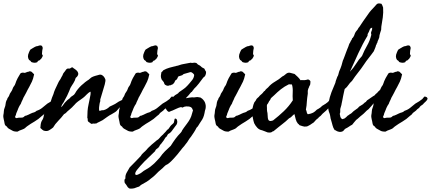

<svg xmlns="http://www.w3.org/2000/svg" viewBox="-25 -760 2573 1146"><path d="M215.8 -489.3 225.6 -486.3Q227.5 -483.9 227.5 -480.5Q227.5 -478 230.5 -475.6Q228.5 -466.8 227.1 -457.5Q225.6 -448.2 225.6 -439.5Q225.6 -436 228 -432.6Q230.5 -429.2 230.5 -426.8Q225.6 -415.5 223.1 -413.1Q220.7 -410.6 220.7 -408.2Q215.8 -406.2 213.4 -402.3Q210.9 -398.4 205.1 -398.4Q203.1 -395.5 200.7 -394Q197.8 -392.1 197.3 -388.7Q181.2 -381.8 162.1 -389.6Q156.7 -398.9 148.4 -402.3Q135.7 -420.9 147.5 -446.3Q149.4 -451.2 151.9 -456.5Q154.3 -461.9 156.2 -463.9Q166.5 -471.2 171.9 -473.6Q173.8 -474.6 176 -475.8Q178.2 -477.1 180.2 -478.5Q183.6 -481 190.4 -483.4Q193.4 -484.4 195.8 -484.4Q199.7 -484.4 203.1 -486.3Q205.1 -486.8 206.8 -487.3Q208.5 -487.8 210 -488.3Q213.9 -489.3 215.8 -489.3ZM69.3 -56.6 74.2 -54.7Q83 -58.6 95.7 -57.6Q108.9 -56.6 116.2 -61.5Q121.1 -65.4 123 -67.4Q126 -70.3 129.9 -69.3Q145.5 -75.2 156.2 -81.1Q167.5 -86.9 179.7 -89.8Q187.5 -92.8 193.4 -98.6Q213.4 -105 227.3 -116.7Q241.2 -128.4 257.8 -141.6Q271.5 -149.4 280.8 -155.3Q290 -161.1 300.8 -169.9Q303.2 -175.3 306.2 -177.2Q308.6 -178.7 311.5 -183.6Q329.1 -183.6 331.1 -169.9Q326.2 -159.2 317.9 -152.3Q309.1 -145 302.7 -136.7Q294.9 -131.8 290 -127.9Q285.2 -124 280.3 -116.2Q279.8 -116.2 274.4 -111.8Q269.5 -107.4 268.6 -107.4Q260.7 -98.1 256.8 -96.2Q252.9 -94.2 243.2 -85.9Q236.8 -75.2 225.6 -68.4Q204.6 -48.3 181.2 -34.7Q168.9 -27.8 158.2 -20.8Q147.5 -13.7 137.7 -6.8Q132.8 -3.9 130.9 -1.5Q128.9 1 124 4.9Q119.1 8.8 108.9 12.7Q98.6 16.6 90.8 19.5Q84.5 23.4 80.1 25.4Q58.1 26.4 46.9 18.6Q34.2 11.7 27.3 7.8Q20.5 3.9 15.6 -4.9Q4.4 -10.3 2.4 -22.9Q1.5 -29.8 0 -36.1Q-1.5 -42.5 -2.9 -48.8Q-3.9 -53.7 -4.9 -60.1Q-5.9 -66.4 -4.9 -73.2Q-2.4 -84.5 -2 -96.2Q-1.5 -106.9 2.9 -117.2Q7.3 -127 8.3 -138.7Q9.3 -150.4 13.7 -160.2Q20 -169.9 19 -170.9Q18.6 -171.4 19.5 -173.8L23.9 -179.7Q25.4 -181.6 28.3 -186.5L34.2 -201.2Q38.6 -209.5 43 -214.8Q47.4 -220.7 50.8 -231.4Q53.2 -238.3 56.2 -242.2Q58.1 -244.6 59.8 -247.3Q61.5 -250 63.5 -252.9Q65.9 -257.8 68.4 -265.1Q69.3 -268.6 70.6 -271.7Q71.8 -274.9 73.2 -278.3Q76.2 -286.1 80.6 -293.9Q85 -301.8 89.8 -309.6Q93.8 -317.4 96.7 -321.3Q99.6 -325.2 108.4 -326.2Q112.8 -327.1 117.2 -325.7Q122.6 -324.2 127 -326.2Q139.6 -332 144.5 -332Q149.4 -332 151.4 -335Q161.6 -334.5 167 -328.1Q172.4 -322.3 178.7 -316.4Q172.9 -288.1 165.5 -272.9Q158.2 -257.8 149.4 -241.2Q144.5 -233.4 139.6 -223.6Q134.8 -213.9 130.9 -206.1Q126 -195.3 120.6 -187Q114.3 -177.2 111.3 -168L106.9 -158.7Q104 -152.8 102.5 -149.4Q101.6 -146 100.3 -142.8Q99.1 -139.6 97.2 -137.2Q95.2 -134.8 93.8 -132.1Q92.3 -129.4 90.8 -127Q87.9 -121.1 85 -115.2Q82 -109.4 80.1 -102.5Q75.2 -91.8 74.2 -88.4Q73.7 -87.4 73.2 -86.2Q72.8 -85 72.3 -84Q70.3 -73.2 66.4 -66.4Q62.5 -59.6 69.3 -56.6Z M338.9 -120.1Q346.7 -125 351.6 -132.8Q354 -136.7 356.9 -140.6Q359.9 -144.5 363.3 -148.4Q376 -163.1 390.6 -172.9Q397.5 -183.1 407.7 -188Q418 -193.4 423.8 -204.1Q425.3 -206.1 427.2 -210Q429.2 -213.9 430.7 -215.8Q449.2 -241.7 470.7 -258.8Q473.6 -261.2 476.6 -263.7Q479.5 -266.1 481.9 -268.6Q485.8 -272.5 495.1 -278.3Q499.5 -280.8 503.9 -283.9Q508.3 -287.1 512.2 -291Q520 -298.8 530.3 -302.7Q536.6 -305.7 543 -307.1Q545.9 -308.1 549.1 -308.8Q552.2 -309.6 555.7 -310.5Q562.5 -312.5 567.9 -314Q573.2 -315.4 580.1 -313.5Q595.7 -307.1 603.5 -287.1Q606.4 -279.8 600.3 -256.3Q594.2 -232.9 585.9 -207.8Q577.6 -182.6 574.2 -168.9Q572.3 -161.6 573.2 -160.6Q574.2 -159.7 574.2 -158.2Q572.3 -153.3 571.3 -149.4Q570.3 -145.5 569.3 -140.6Q567.4 -132.8 566.4 -119.6Q565.4 -106.4 567.4 -98.6Q577.1 -99.1 578.6 -100.6Q579.6 -101.6 581.1 -101.6Q585 -102.5 587.4 -102.1Q589.8 -101.6 593.8 -102.5Q613.8 -107.9 629.9 -124Q638.7 -127.9 646.7 -131.8Q654.8 -135.7 662.1 -139.6Q675.8 -149.4 684.1 -153.8Q692.4 -158.2 709 -166Q715.3 -173.3 726.1 -178.2Q735.8 -182.6 745.1 -190.4Q748 -193.4 750 -195.8Q752.9 -199.7 755.9 -197.3Q760.7 -192.4 762.2 -187Q763.7 -181.6 762.7 -179.7Q755.4 -172.4 754.4 -168Q753.4 -163.6 752 -162.1Q747.1 -157.2 737.3 -153.3Q729 -149.9 727.1 -147Q725.1 -144 723.6 -142.6Q720.7 -139.6 718.3 -138.2Q715.8 -136.7 712.9 -133.8Q710.9 -130.9 707.5 -130.4L701.2 -128.9Q695.3 -124 691.4 -120.1Q687.5 -116.2 682.6 -111.3Q675.3 -104 672.9 -100.1Q670.9 -96.7 662.1 -90.8L642.6 -79.1Q628.9 -72.3 615.2 -62.5Q601.6 -52.7 587.9 -43Q579.1 -37.6 567.9 -32.7Q557.6 -28.3 548.8 -22.5Q544.4 -22.5 543.5 -22.9Q542 -23.9 538.1 -21.5Q533.2 -23.9 528.3 -22Q522.9 -19.5 518.6 -21.5Q513.7 -25.4 510.5 -27.8Q507.3 -30.3 505.4 -31.2Q502.4 -33.2 500 -36.1Q498 -41 498.5 -46.9Q499 -52.7 496.1 -56.6Q496.1 -78.1 497.6 -97.7Q499 -117.2 503.9 -138.7Q504.9 -145.5 508.8 -162.4Q512.7 -179.2 515.1 -194.8Q517.6 -210.4 513.7 -212.9Q502.9 -207 491.7 -195.3Q486.3 -189.5 481 -184.6Q475.6 -179.7 470.7 -175.8L455.6 -165Q452.1 -162.6 448.2 -159.9Q444.3 -157.2 440.4 -154.3Q433.6 -149.4 428.7 -144.5Q423.8 -139.6 418 -132.8Q414.6 -129.4 411.4 -126.2Q408.2 -123 405.3 -119.6Q399.4 -113.3 391.6 -107.4Q386.7 -102.5 384.3 -101.1Q381.8 -99.6 377.9 -95.7L368.7 -86.4Q364.3 -82 357.4 -79.1Q341.8 -58.1 322.5 -38.6Q303.2 -19 292 1Q280.3 10.7 267.1 18.1Q253.9 25.4 235.4 19.5Q225.6 13.7 222.7 9.8Q219.7 6.3 215.8 3.9Q216.8 -6.8 217.8 -16.6Q218.8 -26.4 223.6 -37.1L229.5 -46.9Q234.4 -55.2 235.8 -66.4Q237.3 -78.1 242.2 -86.9Q248 -96.7 249.5 -103Q251 -108.9 253.9 -114.3Q256.3 -120.1 259.3 -123.5Q262.2 -127 264.6 -132.8Q267.1 -138.2 271.5 -144Q275.9 -149.9 278.3 -155.3Q284.2 -176.3 293.9 -198.2Q295.9 -205.1 297.9 -211.4Q299.8 -217.8 302.7 -223.6Q305.2 -229 307.6 -234.4Q310.1 -239.7 312.5 -244.6Q314.9 -250 317.4 -255.1Q319.8 -260.3 322.3 -265.6Q325.2 -271.5 327.6 -275.9Q330.1 -280.3 334 -285.2Q335.4 -287.6 336.9 -290Q338.4 -292.5 339.4 -294.9Q340.3 -297.4 341.8 -299.8Q343.3 -302.2 344.7 -304.7Q346.2 -307.1 347.7 -309.8Q349.1 -312.5 350.1 -315.9Q352.1 -322.3 357.4 -328.1Q360.8 -332 363.5 -335.7Q366.2 -339.4 368.2 -342.8Q371.6 -349.1 380.9 -351.6Q389.2 -347.7 398.2 -354.7Q407.2 -361.8 413.1 -353.5Q426.8 -344.7 431.6 -339.8Q437.5 -334.5 439.5 -329.1Q444.3 -320.3 440.4 -311Q436.5 -301.8 426.8 -294.9Q423.3 -279.8 413.1 -263.7Q408.2 -256.3 403.8 -249.3Q399.4 -242.2 395.5 -235.4L387.7 -215.8Q381.8 -202.1 375.5 -188.5Q369.1 -174.8 361.3 -162.1Q355 -148.9 351.8 -145Q348.6 -141.1 346.4 -137.5Q344.2 -133.8 338.9 -120.1Z M903.3 -489.3 913.1 -486.3Q915 -483.9 915 -480.5Q915 -478 918 -475.6Q916 -466.8 914.6 -457.5Q913.1 -448.2 913.1 -439.5Q913.1 -436 915.5 -432.6Q918 -429.2 918 -426.8Q913.1 -415.5 910.6 -413.1Q908.2 -410.6 908.2 -408.2Q903.3 -406.2 900.9 -402.3Q898.4 -398.4 892.6 -398.4Q890.6 -395.5 888.2 -394Q885.3 -392.1 884.8 -388.7Q868.7 -381.8 849.6 -389.6Q844.2 -398.9 835.9 -402.3Q823.2 -420.9 835 -446.3Q836.9 -451.2 839.4 -456.5Q841.8 -461.9 843.8 -463.9Q854 -471.2 859.4 -473.6Q861.3 -474.6 863.5 -475.8Q865.7 -477.1 867.7 -478.5Q871.1 -481 877.9 -483.4Q880.9 -484.4 883.3 -484.4Q887.2 -484.4 890.6 -486.3Q892.6 -486.8 894.3 -487.3Q896 -487.8 897.5 -488.3Q901.4 -489.3 903.3 -489.3ZM756.8 -56.6 761.7 -54.7Q770.5 -58.6 783.2 -57.6Q796.4 -56.6 803.7 -61.5Q808.6 -65.4 810.5 -67.4Q813.5 -70.3 817.4 -69.3Q833 -75.2 843.8 -81.1Q855 -86.9 867.2 -89.8Q875 -92.8 880.9 -98.6Q900.9 -105 914.8 -116.7Q928.7 -128.4 945.3 -141.6Q959 -149.4 968.3 -155.3Q977.5 -161.1 988.3 -169.9Q990.7 -175.3 993.7 -177.2Q996.1 -178.7 999 -183.6Q1016.6 -183.6 1018.6 -169.9Q1013.7 -159.2 1005.4 -152.3Q996.6 -145 990.2 -136.7Q982.4 -131.8 977.5 -127.9Q972.7 -124 967.8 -116.2Q967.3 -116.2 961.9 -111.8Q957 -107.4 956.1 -107.4Q948.2 -98.1 944.3 -96.2Q940.4 -94.2 930.7 -85.9Q924.3 -75.2 913.1 -68.4Q892.1 -48.3 868.7 -34.7Q856.4 -27.8 845.7 -20.8Q835 -13.7 825.2 -6.8Q820.3 -3.9 818.4 -1.5Q816.4 1 811.5 4.9Q806.6 8.8 796.4 12.7Q786.1 16.6 778.3 19.5Q772 23.4 767.6 25.4Q745.6 26.4 734.4 18.6Q721.7 11.7 714.8 7.8Q708 3.9 703.1 -4.9Q691.9 -10.3 689.9 -22.9Q689 -29.8 687.5 -36.1Q686 -42.5 684.6 -48.8Q683.6 -53.7 682.6 -60.1Q681.6 -66.4 682.6 -73.2Q685.1 -84.5 685.5 -96.2Q686 -106.9 690.4 -117.2Q694.8 -127 695.8 -138.7Q696.8 -150.4 701.2 -160.2Q707.5 -169.9 706.5 -170.9Q706.1 -171.4 707 -173.8L711.4 -179.7Q712.9 -181.6 715.8 -186.5L721.7 -201.2Q726.1 -209.5 730.5 -214.8Q734.9 -220.7 738.3 -231.4Q740.7 -238.3 743.7 -242.2Q745.6 -244.6 747.3 -247.3Q749 -250 751 -252.9Q753.4 -257.8 755.9 -265.1Q756.8 -268.6 758.1 -271.7Q759.3 -274.9 760.7 -278.3Q763.7 -286.1 768.1 -293.9Q772.5 -301.8 777.3 -309.6Q781.2 -317.4 784.2 -321.3Q787.1 -325.2 795.9 -326.2Q800.3 -327.1 804.7 -325.7Q810.1 -324.2 814.5 -326.2Q827.1 -332 832 -332Q836.9 -332 838.9 -335Q849.1 -334.5 854.5 -328.1Q859.9 -322.3 866.2 -316.4Q860.4 -288.1 853 -272.9Q845.7 -257.8 836.9 -241.2Q832 -233.4 827.1 -223.6Q822.3 -213.9 818.4 -206.1Q813.5 -195.3 808.1 -187Q801.8 -177.2 798.8 -168L794.4 -158.7Q791.5 -152.8 790 -149.4Q789.1 -146 787.8 -142.8Q786.6 -139.6 784.7 -137.2Q782.7 -134.8 781.2 -132.1Q779.8 -129.4 778.3 -127Q775.4 -121.1 772.5 -115.2Q769.5 -109.4 767.6 -102.5Q762.7 -91.8 761.7 -88.4Q761.2 -87.4 760.7 -86.2Q760.3 -85 759.8 -84Q757.8 -73.2 753.9 -66.4Q750 -59.6 756.8 -56.6Z M1085 -173.8Q1095.7 -175.8 1107.9 -177.7Q1120.1 -179.7 1133.8 -178.7Q1140.6 -178.7 1146.5 -180.2Q1152.8 -181.6 1160.2 -179.7Q1164.1 -178.7 1166.5 -178.7Q1168.9 -178.7 1171.9 -177.7Q1173.3 -177.2 1175.8 -174.8Q1176.8 -173.8 1181.6 -170.9Q1195.3 -158.2 1199.7 -145Q1204.1 -131.8 1203.1 -121.1Q1203.1 -116.2 1201.7 -110.4Q1200.2 -104.5 1198.2 -98.6Q1197.3 -92.8 1195.8 -85.4Q1194.3 -78.1 1192.4 -71.3Q1188.5 -57.6 1182.1 -46.9Q1175.8 -36.1 1168 -25.4L1158.7 -10.3Q1154.8 -3.4 1148.4 2Q1140.6 17.6 1132.3 30.3Q1124 43 1115.2 55.7Q1105.5 66.9 1099.1 78.1Q1092.8 89.4 1083 100.6Q1074.2 113.3 1066.4 121.1Q1064 123.5 1062 126.2Q1060.1 128.9 1058.1 131.3Q1056.2 133.8 1054.2 136.5Q1052.2 139.2 1049.8 141.6Q1042 152.3 1033.2 162.6Q1024.4 172.9 1015.6 182.6Q1005.9 193.4 997.1 202.1Q988.3 210.9 977.5 218.8Q963.9 224.1 955.1 233.9Q945.8 244.1 934.6 252.9Q919.4 265.1 909.7 275.9Q899.9 286.6 884.8 298.8L875 306.2Q870.1 309.6 865.2 314.5Q856.9 320.3 850.3 324.7Q843.8 329.1 838.4 331.5Q829.1 336.4 818.4 342.8Q813.5 345.7 811.5 348.1Q809.6 350.6 805.7 353.5Q801.8 355 794.9 356.9Q789.6 358.4 785.2 360.4Q778.8 364.3 763.4 365.7Q748 367.2 743.2 362.3Q736.3 356.9 735.8 355.5L734.4 351.6Q732.4 349.1 730.7 346.7Q729 344.2 727.5 341.8Q725.1 337.4 719.7 332Q717.8 324.7 717.8 316.9Q717.8 309.1 723.6 305.7Q721.7 286.6 731.4 270Q741.2 253.9 749 239.3Q765.6 222.7 781.7 206.1Q797.9 189.5 814.5 171.9Q820.8 160.6 831.5 151.4Q836.9 147 841.8 142.1Q846.7 137.2 851.6 131.8Q856.4 125 864.7 117.7Q868.7 114.3 872.3 110.8Q876 107.4 879.9 103.5L903.3 84Q909.2 78.1 914.6 75.2Q919.9 72.3 925.8 65.4Q936 53.2 941.9 48.3Q945.3 45.9 948 43Q950.7 40 953.1 37.1Q965.8 24.9 968.8 20Q972.2 14.2 979.5 10.7Q984.9 4.4 988.3 -1.5Q991.2 -6.8 998 -13.7Q999.5 -15.1 1005.4 -20Q1010.3 -23.9 1012.7 -28.3Q1014.2 -31.7 1015.1 -39.1Q1015.6 -42 1016.1 -44.9Q1016.6 -47.9 1017.6 -50.8Q1022.9 -53.7 1025.4 -51.3Q1028.3 -48.3 1030.3 -46.9Q1039.1 -24.4 1021.5 -6.8Q1009.8 8.3 1001 21Q992.2 33.7 978.5 40Q976.6 42.5 974.9 45.2Q973.1 47.9 971.7 51.3Q968.8 57.6 962.9 60.5Q957 70.3 951.7 78.6Q946.3 86.9 939.5 94.7Q937 99.1 932.6 102.5Q929.2 105.5 926.8 112.3Q921.4 122.1 913.1 127Q903.8 132.3 900.4 142.6Q886.7 156.2 867.7 174.3Q848.6 192.4 838.4 202.6Q824.2 216.8 812.5 230.5Q800.8 244.1 792 254.9Q779.8 271.5 782.5 280Q785.2 288.6 801.8 280.3Q815.4 273.9 819.8 270Q825.2 265.6 833 259.8Q846.7 252 859.4 244.1Q872.1 236.3 883.8 225.6Q896.5 215.8 906.7 204.1Q917 192.4 928.7 180.7Q942.4 160.2 959.5 143.1Q976.6 126 994.1 110.4Q1008.8 86.9 1022.9 67.9Q1037.1 48.8 1053.7 32.2Q1059.1 26.9 1062.5 17.6Q1066.9 10.7 1071.5 4.2Q1076.2 -2.4 1081.1 -8.8Q1085.9 -15.1 1091.1 -22.2Q1096.2 -29.3 1101.6 -37.1Q1111.3 -51.8 1116.7 -66.9Q1122.1 -82 1127 -101.6Q1123.5 -107.4 1123 -109.4Q1122.6 -112.3 1120.1 -115.2Q1114.3 -123 1099.6 -124.5Q1085 -126 1075.2 -123L1065.9 -118.7Q1061.5 -116.2 1056.6 -121.1Q1042.5 -118.2 1029.8 -111.8Q1018.6 -106 1002.9 -99.6Q999.5 -98.6 996.1 -97.4Q992.7 -96.2 989.3 -94.2Q982.4 -90.3 976.6 -95.7Q972.7 -98.6 968.3 -105.5Q963.9 -112.3 961.9 -117.2Q960 -120.1 958 -125.5Q956.1 -130.9 958 -136.7Q960 -141.6 966.3 -148.9Q972.7 -156.2 976.6 -159.2Q980 -161.6 984.4 -163.6L993.2 -167Q996.6 -168.9 1002.9 -175.3L1012.7 -185.5Q1020.5 -193.4 1029.8 -197.8Q1039.1 -202.1 1043.9 -210Q1053.7 -217.3 1067.9 -226.6Q1080.6 -234.9 1092.8 -248Q1096.7 -252 1098.1 -253.9Q1099.6 -255.9 1103.5 -259.8L1121.6 -281.7Q1131.8 -293.9 1133.8 -310.5Q1134.8 -315.4 1127.4 -321.8Q1120.1 -328.1 1116.2 -329.1Q1110.8 -330.1 1107.4 -328.6Q1103 -326.7 1099.6 -326.2Q1092.8 -324.2 1085.9 -322.3Q1079.1 -320.3 1072.3 -318.4Q1069.3 -317.4 1067.4 -315.4Q1065.4 -313.5 1063.5 -311.5Q1057.6 -309.6 1054 -308.3Q1050.3 -307.1 1048.8 -306.6Q1047.4 -306.2 1045.4 -305.7Q1043.5 -305.2 1041 -304.7Q1037.1 -300.8 1035.6 -296.4Q1034.2 -291.5 1031.2 -288.1Q1028.8 -283.7 1025.9 -282.7Q1022.9 -281.7 1020.5 -278.3Q1015.6 -265.6 1011.7 -262.2Q1007.8 -258.8 1002.9 -254.9Q999 -254.9 994.6 -252Q989.7 -249 986.3 -251Q979.5 -246.1 969.2 -249.5Q959 -252.9 956.1 -259.8Q953.6 -271 946.3 -277.3Q939 -283.7 936.5 -294.9Q934.6 -302.7 935.5 -311Q936.5 -319.3 938.5 -329.1Q943.4 -332 944.8 -334.5Q946.3 -336.9 950.2 -340.8Q967.8 -350.6 986.8 -356Q1005.9 -361.3 1026.4 -366.2Q1031.7 -367.2 1036.9 -368.4Q1042 -369.6 1046.9 -371.6Q1051.8 -373.5 1056.6 -374.8Q1061.5 -376 1066.4 -377L1089.4 -381.3Q1094.7 -382.3 1100.8 -383.5Q1106.9 -384.8 1113.3 -385.7Q1120.6 -382.8 1129.9 -385.3Q1138.7 -387.2 1146.5 -383.8Q1148.9 -383.3 1151.4 -379.9Q1153.3 -377 1156.2 -375Q1158.7 -373 1162.6 -371.6Q1166.5 -370.1 1168.9 -368.2Q1180.2 -356.9 1185.5 -355Q1188.5 -354 1191.2 -352.3Q1193.8 -350.6 1196.3 -348.6Q1196.8 -343.3 1200.2 -339.4Q1203.1 -335.9 1205.1 -331.1Q1205.1 -306.2 1188.5 -296.9Q1174.8 -278.3 1161.6 -261.2Q1148.4 -244.1 1131.8 -228.5Q1129.4 -223.1 1126.5 -220.7Q1123.5 -218.3 1121.1 -212.9Q1115.2 -210 1110.4 -203.6Q1107.9 -200.2 1105.5 -197.3Q1103 -194.3 1100.6 -191.4Q1097.2 -187 1092.3 -182.6Q1087.9 -179.2 1085 -173.8Z M1475.6 -489.3 1485.4 -486.3Q1487.3 -483.9 1487.3 -480.5Q1487.3 -478 1490.2 -475.6Q1488.3 -466.8 1486.8 -457.5Q1485.4 -448.2 1485.4 -439.5Q1485.4 -436 1487.8 -432.6Q1490.2 -429.2 1490.2 -426.8Q1485.4 -415.5 1482.9 -413.1Q1480.5 -410.6 1480.5 -408.2Q1475.6 -406.2 1473.1 -402.3Q1470.7 -398.4 1464.8 -398.4Q1462.9 -395.5 1460.4 -394Q1457.5 -392.1 1457 -388.7Q1440.9 -381.8 1421.9 -389.6Q1416.5 -398.9 1408.2 -402.3Q1395.5 -420.9 1407.2 -446.3Q1409.2 -451.2 1411.6 -456.5Q1414.1 -461.9 1416 -463.9Q1426.3 -471.2 1431.6 -473.6Q1433.6 -474.6 1435.8 -475.8Q1438 -477.1 1439.9 -478.5Q1443.4 -481 1450.2 -483.4Q1453.1 -484.4 1455.6 -484.4Q1459.5 -484.4 1462.9 -486.3Q1464.8 -486.8 1466.6 -487.3Q1468.3 -487.8 1469.7 -488.3Q1473.6 -489.3 1475.6 -489.3ZM1329.1 -56.6 1334 -54.7Q1342.8 -58.6 1355.5 -57.6Q1368.7 -56.6 1376 -61.5Q1380.9 -65.4 1382.8 -67.4Q1385.7 -70.3 1389.6 -69.3Q1405.3 -75.2 1416 -81.1Q1427.2 -86.9 1439.5 -89.8Q1447.3 -92.8 1453.1 -98.6Q1473.1 -105 1487.1 -116.7Q1501 -128.4 1517.6 -141.6Q1531.2 -149.4 1540.5 -155.3Q1549.8 -161.1 1560.5 -169.9Q1563 -175.3 1565.9 -177.2Q1568.4 -178.7 1571.3 -183.6Q1588.9 -183.6 1590.8 -169.9Q1585.9 -159.2 1577.6 -152.3Q1568.8 -145 1562.5 -136.7Q1554.7 -131.8 1549.8 -127.9Q1544.9 -124 1540 -116.2Q1539.6 -116.2 1534.2 -111.8Q1529.3 -107.4 1528.3 -107.4Q1520.5 -98.1 1516.6 -96.2Q1512.7 -94.2 1502.9 -85.9Q1496.6 -75.2 1485.4 -68.4Q1464.4 -48.3 1440.9 -34.7Q1428.7 -27.8 1418 -20.8Q1407.2 -13.7 1397.5 -6.8Q1392.6 -3.9 1390.6 -1.5Q1388.7 1 1383.8 4.9Q1378.9 8.8 1368.7 12.7Q1358.4 16.6 1350.6 19.5Q1344.2 23.4 1339.8 25.4Q1317.9 26.4 1306.6 18.6Q1293.9 11.7 1287.1 7.8Q1280.3 3.9 1275.4 -4.9Q1264.2 -10.3 1262.2 -22.9Q1261.2 -29.8 1259.8 -36.1Q1258.3 -42.5 1256.8 -48.8Q1255.9 -53.7 1254.9 -60.1Q1253.9 -66.4 1254.9 -73.2Q1257.3 -84.5 1257.8 -96.2Q1258.3 -106.9 1262.7 -117.2Q1267.1 -127 1268.1 -138.7Q1269 -150.4 1273.4 -160.2Q1279.8 -169.9 1278.8 -170.9Q1278.3 -171.4 1279.3 -173.8L1283.7 -179.7Q1285.2 -181.6 1288.1 -186.5L1293.9 -201.2Q1298.3 -209.5 1302.7 -214.8Q1307.1 -220.7 1310.5 -231.4Q1313 -238.3 1315.9 -242.2Q1317.9 -244.6 1319.6 -247.3Q1321.3 -250 1323.2 -252.9Q1325.7 -257.8 1328.1 -265.1Q1329.1 -268.6 1330.3 -271.7Q1331.5 -274.9 1333 -278.3Q1335.9 -286.1 1340.3 -293.9Q1344.7 -301.8 1349.6 -309.6Q1353.5 -317.4 1356.4 -321.3Q1359.4 -325.2 1368.2 -326.2Q1372.6 -327.1 1377 -325.7Q1382.3 -324.2 1386.7 -326.2Q1399.4 -332 1404.3 -332Q1409.2 -332 1411.1 -335Q1421.4 -334.5 1426.8 -328.1Q1432.1 -322.3 1438.5 -316.4Q1432.6 -288.1 1425.3 -272.9Q1418 -257.8 1409.2 -241.2Q1404.3 -233.4 1399.4 -223.6Q1394.5 -213.9 1390.6 -206.1Q1385.7 -195.3 1380.4 -187Q1374 -177.2 1371.1 -168L1366.7 -158.7Q1363.8 -152.8 1362.3 -149.4Q1361.3 -146 1360.1 -142.8Q1358.9 -139.6 1356.9 -137.2Q1355 -134.8 1353.5 -132.1Q1352.1 -129.4 1350.6 -127Q1347.7 -121.1 1344.7 -115.2Q1341.8 -109.4 1339.8 -102.5Q1335 -91.8 1334 -88.4Q1333.5 -87.4 1333 -86.2Q1332.5 -85 1332 -84Q1330.1 -73.2 1326.2 -66.4Q1322.3 -59.6 1329.1 -56.6Z M1828.1 -271.5 1827.1 -263.7Q1828.1 -260.3 1825.2 -252Q1820.3 -246.1 1819.3 -239.3Q1817.4 -235.4 1815.9 -232.4Q1814.5 -229.5 1813.5 -224.6Q1811.5 -218.8 1812 -210.9Q1812.5 -207 1812.3 -203.4Q1812 -199.7 1811.5 -196.3Q1809.6 -185.5 1808.6 -175.3Q1807.6 -165 1806.6 -154.3Q1806.6 -143.6 1804.7 -129.9Q1802.7 -116.2 1800.8 -105.5Q1805.2 -97.7 1805.7 -90.8Q1806.2 -83.5 1812.5 -78.1Q1832 -81.1 1843.8 -87.4Q1855.5 -93.8 1866.2 -105.5Q1874 -108.9 1878.4 -112.3Q1882.3 -115.7 1889.6 -120.1L1897.5 -127.9Q1909.2 -134.3 1910.6 -135.7Q1911.6 -136.7 1913.3 -137.7Q1915 -138.7 1917 -139.6Q1933.6 -150.4 1942.4 -162.1Q1949.7 -168 1954.6 -174.3Q1958.5 -179.7 1969.7 -184.6Q1976.1 -192.4 1983.9 -197.8Q1991.7 -203.1 1998 -210.9Q2003.4 -210.9 2005.9 -209Q2007.3 -208 2009 -207Q2010.7 -206.1 2012.7 -205.1Q2015.6 -197.3 2013.7 -189Q2011.7 -180.7 2006.8 -173.8Q2002 -167.5 2002 -166Q2002 -165 2001 -164.1Q1998 -160.6 1993.7 -156.7Q1989.3 -153.3 1986.3 -149.4Q1981.4 -140.6 1978.5 -140.6Q1975.6 -140.6 1973.6 -138.7Q1964.8 -133.3 1961.4 -130.9Q1957.5 -127.4 1950.2 -123Q1939.9 -117.7 1937.5 -115.2Q1935.1 -112.8 1933.6 -112.3Q1921.9 -99.1 1910.6 -90.3Q1900.4 -82.5 1888.7 -68.4Q1884.8 -65.4 1880.9 -62.5Q1877 -59.6 1874 -54.7Q1865.2 -48.8 1859.9 -43Q1854.5 -37.1 1847.7 -29.3Q1841.8 -26.4 1835 -21Q1826.7 -14.6 1820.3 -11.7Q1817.9 -10.3 1812 -7.3Q1807.1 -4.9 1802.7 -4.9Q1791.5 -2.9 1781.2 -6.8Q1772 -10.3 1762.7 -12.7Q1758.8 -18.6 1752.9 -22.5Q1744.1 -33.2 1740.2 -47.9Q1736.3 -62.5 1732.4 -79.1Q1723.6 -73.2 1717.8 -66.4Q1711.9 -59.1 1700.2 -53.7Q1690.4 -44.4 1680.2 -35.4Q1669.9 -26.4 1658.7 -18.1Q1647.9 -9.8 1636.7 -0.7Q1625.5 8.3 1614.3 17.6Q1606.4 25.4 1603.5 23.4Q1594.7 34.2 1572.3 30.3Q1564.5 26.4 1554.7 23.4Q1547.9 21.5 1539.1 17.6Q1522.5 14.6 1511.2 2.9Q1500 -8.8 1492.2 -24.4Q1489.3 -32.7 1487.8 -39.1Q1487.3 -42.5 1486.3 -46.4Q1485.4 -50.3 1484.4 -54.7Q1483.9 -63 1481.4 -67.9Q1479.5 -73.2 1481.4 -78.1Q1479.5 -80.6 1480.5 -84.5Q1481.4 -89.4 1481.4 -91.8Q1480.5 -105.5 1483.9 -121.1Q1487.3 -136.7 1493.2 -149.4Q1496.1 -154.3 1501 -159.2Q1503.4 -162.1 1503.9 -165Q1504.4 -167.5 1506.8 -169.9Q1509.3 -172.9 1512.7 -175.8Q1517.6 -179.7 1519.5 -181.6Q1522 -185.1 1524.7 -188.2Q1527.3 -191.4 1530.8 -193.8Q1534.2 -196.3 1537.1 -199.2Q1540 -202.1 1543 -205.1Q1546.4 -208.5 1548.3 -211.9Q1550.8 -215.8 1555.7 -217.8Q1559.6 -224.6 1564.5 -229Q1569.3 -233.4 1575.2 -238.3Q1591.8 -258.3 1616.2 -272.5Q1641.1 -286.6 1660.2 -303.7Q1667 -306.6 1671.9 -310.5Q1676.8 -314.5 1681.6 -318.4Q1693.8 -329.1 1708 -325.2L1733.4 -318.4Q1743.2 -309.6 1752.4 -300.8Q1761.7 -292 1768.6 -281.2Q1772 -281.7 1775.9 -282Q1779.8 -282.2 1784.2 -281.7Q1793 -280.8 1802.7 -283.2Q1805.7 -283.2 1808.6 -284.7Q1811.5 -286.1 1813.5 -286.1Q1828.1 -281.2 1828.1 -271.5ZM1699.2 -256.8Q1672.9 -244.1 1651.4 -227.1Q1629.9 -210 1610.4 -190.4Q1607.9 -188 1605.2 -185.8Q1602.5 -183.6 1600.1 -181.2Q1597.7 -179.2 1595.2 -176.8Q1592.8 -174.3 1590.8 -171.9Q1586.9 -167 1583.5 -160.2Q1580.1 -153.3 1577.1 -147.5Q1576.2 -145.5 1575.2 -143.8Q1574.2 -142.1 1573.2 -141.1Q1572.3 -140.1 1571.3 -138.7Q1570.3 -137.2 1569.3 -135.7Q1567.4 -130.9 1567.9 -126Q1568.4 -122.6 1568.4 -115.2V-105.5Q1568.4 -102.5 1569.3 -95.7Q1572.3 -85 1572.3 -74.2Q1572.3 -66.4 1573.7 -55.2Q1575.2 -43.9 1581.1 -40Q1587.4 -36.1 1593.3 -38.1Q1600.1 -40.5 1604.5 -41Q1638.7 -67.4 1668.9 -96.2Q1699.2 -125 1722.7 -161.1Q1720.7 -185.1 1722.2 -210.4Q1723.6 -234.4 1717.8 -254.9Q1713.9 -257.3 1708.5 -256.3Q1704.6 -255.9 1699.2 -256.8Z M2249 -230.5Q2258.8 -228 2263.2 -223.6Q2266.6 -220.2 2266.6 -215.8Q2258.8 -205.1 2257.3 -201.7Q2255.9 -198.2 2251 -196.3Q2244.6 -186.5 2237.5 -178Q2230.5 -169.4 2222.2 -161.6Q2207 -147 2192.4 -127.9Q2186 -121.6 2183.6 -118.2Q2181.2 -114.7 2174.8 -108.4Q2163.1 -100.1 2155.3 -91.3Q2150.9 -86.4 2146.2 -82.3Q2141.6 -78.1 2136.7 -74.2Q2134.3 -72.3 2132.1 -70.6Q2129.9 -68.8 2127.4 -66.9Q2125.5 -64.9 2123 -63Q2120.6 -61 2118.2 -58.6Q2114.3 -54.7 2109.4 -50.8Q2107.4 -49.3 2105.2 -47.6Q2103 -45.9 2100.6 -43.9Q2094.7 -37.1 2088.9 -30.3Q2083 -23.4 2077.1 -15.6Q2066.9 -10.7 2057.6 -3.9Q2048.8 2.4 2037.1 7.8Q2032.2 10.7 2027.8 17.1Q2023.9 22.9 2016.6 25.4Q2008.8 28.3 2000 26.9Q1991.2 25.4 1985.4 22.5Q1979 18.1 1977.5 17.6Q1973.6 16.6 1972.7 16.6Q1963.4 3.4 1960 -11.2Q1958 -19 1955.8 -26.9Q1953.6 -34.7 1951.2 -43Q1949.2 -47.9 1948.2 -53.2Q1947.3 -58.6 1946.3 -65.4L1944.8 -73.2Q1944.3 -75.2 1943.8 -77.4Q1943.4 -79.6 1942.4 -82Q1940.4 -86.9 1938.5 -92.3Q1936.5 -97.7 1935.5 -103.5Q1933.6 -115.2 1934.1 -126.5Q1934.6 -137.7 1936.5 -148.4Q1942.4 -180.7 1953.6 -210Q1964.8 -239.3 1976.6 -265.6Q1979 -277.8 1981.9 -284.2Q1984.9 -290.5 1988.3 -301.8Q1992.7 -307.1 1995.1 -317.4Q1996.1 -321.8 1997.3 -326.2Q1998.5 -330.6 2000 -335Q2001.5 -338.9 2003.4 -343Q2005.4 -347.2 2007.3 -352.1Q2011.2 -360.8 2013.7 -370.1Q2017.1 -381.3 2019 -389.6Q2020 -394.5 2021.7 -398.9Q2023.4 -403.3 2025.4 -407.2Q2029.3 -417.5 2033 -427.2Q2036.6 -437 2040 -446.3Q2043.5 -455.6 2047.1 -464.8Q2050.8 -474.1 2054.7 -483.4Q2055.7 -486.3 2056.6 -489.3Q2057.6 -492.2 2058.6 -495.1Q2060.5 -500.5 2064.5 -505.9Q2066.9 -512.7 2069.3 -516.1Q2073.2 -522 2075.2 -525.4Q2075.2 -530.8 2078.6 -532.7Q2081.1 -534.2 2084 -539.1Q2089.4 -547.4 2091.3 -554.7Q2093.3 -562 2098.6 -570.3L2110.4 -585Q2111.3 -586.9 2112.3 -588.9Q2113.3 -590.8 2114.3 -592.8Q2116.7 -596.7 2120.1 -599.6Q2131.3 -617.2 2143.6 -634.8L2169.9 -671.9Q2178.7 -685.5 2189.5 -697.8Q2200.2 -710 2211.9 -721.7Q2215.8 -726.6 2221.2 -732.4Q2226.6 -738.3 2232.4 -739.3Q2241.7 -740.2 2252 -737.3Q2254.9 -732.4 2257.3 -727.1Q2259.8 -721.7 2261.7 -714.8Q2263.7 -684.6 2259.8 -656.2Q2255.9 -627.9 2251 -600.6Q2250 -594.2 2250.5 -591.3Q2251 -588.4 2250 -582Q2248 -576.2 2245.1 -566.9Q2242.2 -557.6 2240.2 -549.8Q2240.2 -536.6 2234.4 -525.4Q2228.5 -514.6 2226.6 -503.9Q2223.6 -502 2223.1 -497.6Q2222.7 -493.2 2219.7 -491.2Q2217.3 -480 2213.4 -471.7Q2209 -462.9 2206.1 -454.1Q2198.7 -443.8 2191.4 -434.1Q2184.1 -424.3 2176.3 -414.6Q2168.5 -405.3 2161.4 -395.3Q2154.3 -385.3 2147.5 -375Q2130.4 -349.1 2111.8 -326.2Q2093.3 -303.2 2076.2 -277.3Q2062.5 -265.1 2054.7 -252.9Q2046.4 -239.7 2032.2 -228.5Q2029.8 -218.8 2027.6 -208Q2025.4 -197.3 2022.9 -186Q2021 -174.8 2018.6 -163.1Q2016.1 -151.4 2013.7 -139.6Q2013.2 -133.3 2010.7 -126.5Q2009.8 -123 2008.8 -119.9Q2007.8 -116.7 2006.8 -113.3Q2004.9 -106.4 2005.9 -96.7Q2006.3 -87.9 2002.9 -80.1Q2004.4 -76.2 2005.4 -68.8Q2005.9 -62.5 2008.8 -57.6Q2014.2 -48.8 2020.5 -48.8Q2027.8 -52.7 2028.3 -52.2Q2028.8 -51.8 2031.2 -52.7Q2036.1 -55.7 2041 -60.5Q2045.9 -65.4 2049.8 -69.3Q2055.2 -71.8 2057.1 -73.7Q2058.6 -75.2 2062.5 -78.1Q2065.4 -80.1 2067.9 -81.1Q2070.3 -82 2072.3 -84Q2086.4 -98.6 2098.6 -106Q2111.3 -113.3 2119.1 -124L2136.7 -134.8Q2142.1 -137.7 2147 -143.1Q2151.4 -148.4 2158.2 -151.4Q2161.1 -155.3 2162.1 -156.2Q2163.1 -157.2 2166 -161.1Q2171.9 -165 2177.7 -168.9Q2183.6 -172.9 2189 -176.8Q2194.3 -180.7 2200.4 -184.6Q2206.5 -188.5 2212.9 -192.4Q2214.8 -197.3 2219.2 -200.2Q2223.6 -203.1 2226.6 -206.1Q2229.5 -209 2231.4 -212.4Q2233.9 -216.3 2238.3 -216.8Q2238.8 -221.2 2242.7 -223.6Q2246.6 -226.1 2249 -230.5ZM2196.3 -594.7H2195.3Q2186.5 -592.8 2183.1 -585.9Q2179.7 -579.1 2176.8 -570.3Q2174.8 -566.4 2173.1 -563.5Q2171.4 -560.5 2170.4 -558.6Q2168.5 -555.2 2168.9 -546.9Q2153.8 -522 2140.1 -495.8Q2126.5 -469.7 2113.8 -442.4Q2101.6 -415 2088.9 -387.5Q2076.2 -359.9 2063.5 -332Q2083.5 -352.1 2100.1 -378.9Q2108.4 -392.6 2117.4 -404.3Q2126.5 -416 2135.7 -425.8Q2142.6 -442.4 2150.1 -458Q2157.7 -473.6 2166 -487.8Q2182.1 -515.1 2191.4 -552.7Q2187.5 -564.9 2192.4 -573.7Q2197.3 -582.5 2196.3 -594.7Z M2412.1 -489.3 2421.9 -486.3Q2423.8 -483.9 2423.8 -480.5Q2423.8 -478 2426.8 -475.6Q2424.8 -466.8 2423.3 -457.5Q2421.9 -448.2 2421.9 -439.5Q2421.9 -436 2424.3 -432.6Q2426.8 -429.2 2426.8 -426.8Q2421.9 -415.5 2419.4 -413.1Q2417 -410.6 2417 -408.2Q2412.1 -406.2 2409.7 -402.3Q2407.2 -398.4 2401.4 -398.4Q2399.4 -395.5 2397 -394Q2394 -392.1 2393.6 -388.7Q2377.4 -381.8 2358.4 -389.6Q2353 -398.9 2344.7 -402.3Q2332 -420.9 2343.8 -446.3Q2345.7 -451.2 2348.1 -456.5Q2350.6 -461.9 2352.5 -463.9Q2362.8 -471.2 2368.2 -473.6Q2370.1 -474.6 2372.3 -475.8Q2374.5 -477.1 2376.5 -478.5Q2379.9 -481 2386.7 -483.4Q2389.6 -484.4 2392.1 -484.4Q2396 -484.4 2399.4 -486.3Q2401.4 -486.8 2403.1 -487.3Q2404.8 -487.8 2406.2 -488.3Q2410.2 -489.3 2412.1 -489.3ZM2265.6 -56.6 2270.5 -54.7Q2279.3 -58.6 2292 -57.6Q2305.2 -56.6 2312.5 -61.5Q2317.4 -65.4 2319.3 -67.4Q2322.3 -70.3 2326.2 -69.3Q2341.8 -75.2 2352.5 -81.1Q2363.8 -86.9 2376 -89.8Q2383.8 -92.8 2389.6 -98.6Q2409.7 -105 2423.6 -116.7Q2437.5 -128.4 2454.1 -141.6Q2467.8 -149.4 2477.1 -155.3Q2486.3 -161.1 2497.1 -169.9Q2499.5 -175.3 2502.4 -177.2Q2504.9 -178.7 2507.8 -183.6Q2525.4 -183.6 2527.3 -169.9Q2522.5 -159.2 2514.2 -152.3Q2505.4 -145 2499 -136.7Q2491.2 -131.8 2486.3 -127.9Q2481.4 -124 2476.6 -116.2Q2476.1 -116.2 2470.7 -111.8Q2465.8 -107.4 2464.8 -107.4Q2457 -98.1 2453.1 -96.2Q2449.2 -94.2 2439.5 -85.9Q2433.1 -75.2 2421.9 -68.4Q2400.9 -48.3 2377.4 -34.7Q2365.2 -27.8 2354.5 -20.8Q2343.8 -13.7 2334 -6.8Q2329.1 -3.9 2327.1 -1.5Q2325.2 1 2320.3 4.9Q2315.4 8.8 2305.2 12.7Q2294.9 16.6 2287.1 19.5Q2280.8 23.4 2276.4 25.4Q2254.4 26.4 2243.2 18.6Q2230.5 11.7 2223.6 7.8Q2216.8 3.9 2211.9 -4.9Q2200.7 -10.3 2198.7 -22.9Q2197.8 -29.8 2196.3 -36.1Q2194.8 -42.5 2193.4 -48.8Q2192.4 -53.7 2191.4 -60.1Q2190.4 -66.4 2191.4 -73.2Q2193.8 -84.5 2194.3 -96.2Q2194.8 -106.9 2199.2 -117.2Q2203.6 -127 2204.6 -138.7Q2205.6 -150.4 2210 -160.2Q2216.3 -169.9 2215.3 -170.9Q2214.8 -171.4 2215.8 -173.8L2220.2 -179.7Q2221.7 -181.6 2224.6 -186.5L2230.5 -201.2Q2234.9 -209.5 2239.3 -214.8Q2243.7 -220.7 2247.1 -231.4Q2249.5 -238.3 2252.4 -242.2Q2254.4 -244.6 2256.1 -247.3Q2257.8 -250 2259.8 -252.9Q2262.2 -257.8 2264.6 -265.1Q2265.6 -268.6 2266.8 -271.7Q2268.1 -274.9 2269.5 -278.3Q2272.5 -286.1 2276.9 -293.9Q2281.2 -301.8 2286.1 -309.6Q2290 -317.4 2293 -321.3Q2295.9 -325.2 2304.7 -326.2Q2309.1 -327.1 2313.5 -325.7Q2318.8 -324.2 2323.2 -326.2Q2335.9 -332 2340.8 -332Q2345.7 -332 2347.7 -335Q2357.9 -334.5 2363.3 -328.1Q2368.7 -322.3 2375 -316.4Q2369.1 -288.1 2361.8 -272.9Q2354.5 -257.8 2345.7 -241.2Q2340.8 -233.4 2335.9 -223.6Q2331.1 -213.9 2327.1 -206.1Q2322.3 -195.3 2316.9 -187Q2310.5 -177.2 2307.6 -168L2303.2 -158.7Q2300.3 -152.8 2298.8 -149.4Q2297.9 -146 2296.6 -142.8Q2295.4 -139.6 2293.5 -137.2Q2291.5 -134.8 2290 -132.1Q2288.6 -129.4 2287.1 -127Q2284.2 -121.1 2281.2 -115.2Q2278.3 -109.4 2276.4 -102.5Q2271.5 -91.8 2270.5 -88.4Q2270 -87.4 2269.5 -86.2Q2269 -85 2268.6 -84Q2266.6 -73.2 2262.7 -66.4Q2258.8 -59.6 2265.6 -56.6Z"/></svg>

Font: Taprom
Style: Regular
Weight: 400
Designer: Danh Hong
Version: Version 8.002; ttfautohint (v1.8.3)